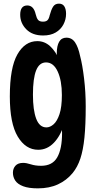

<svg xmlns="http://www.w3.org/2000/svg" viewBox="-20 -839 541 1055"><path d="M190 -16Q121 -16 77.5 -88.5Q34 -161 34 -309Q34 -467 75.5 -540Q117 -613 185 -613Q225 -613 255.5 -585Q286 -557 308 -506L299 -492Q296 -506 294 -522Q292 -538 292 -546Q292 -587 305 -609.5Q318 -632 345 -632Q375 -632 392.5 -606Q410 -580 420 -532Q433 -483 442 -407.5Q451 -332 451 -255Q451 -153 444 -83.5Q437 -14 421.5 32.5Q406 79 379 112Q346 152 298.5 174Q251 196 188 196Q138 196 107.5 184.5Q77 173 64 153.5Q51 134 51 110Q51 87 65 71.5Q79 56 107 56Q125 56 149.5 64Q174 72 206 72Q268 72 294.5 25.5Q321 -21 321 -108Q321 -131 318 -162L332 -157Q313 -93 276 -54.5Q239 -16 190 -16ZM235 -139Q255 -139 274.5 -156Q294 -173 307 -212Q320 -251 320 -317Q320 -396 297 -446Q274 -496 233 -496Q196 -496 178.5 -452Q161 -408 161 -319Q161 -234 179 -186.5Q197 -139 235 -139ZM217 -644Q158 -644 124.5 -678Q91 -712 91 -758Q91 -809 130 -809Q165 -809 176 -761Q181 -740 189 -730Q197 -720 216 -720Q233 -720 241 -728Q249 -736 253 -755Q261 -785 271.5 -802Q282 -819 304 -819Q324 -819 333.5 -804Q343 -789 343 -763Q343 -732 328.5 -704.5Q314 -677 286 -660.5Q258 -644 217 -644Z"/></svg>

Font: DynaPuff Condensed
Style: Regular
Weight: 400
Width: 3
Designer: Toshi Omagari, Jennifer Daniel
Foundry: Google Fonts
Version: Version 2.000